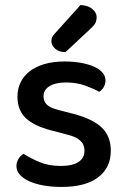

<svg xmlns="http://www.w3.org/2000/svg" viewBox="-20 -725 499 759"><path d="M418 -129Q418 -62 368 -24Q318 14 223 14Q184 14 151 8Q118 2 94.5 -9Q71 -20 58 -35Q45 -50 45 -68Q45 -83 52.5 -96Q60 -109 73 -117Q101 -99 137 -84Q173 -69 221 -69Q266 -69 290 -84.5Q314 -100 314 -129Q314 -154 297.5 -169Q281 -184 249 -192L181 -210Q113 -228 81 -259Q49 -290 49 -344Q49 -373 61 -398.5Q73 -424 96.5 -442.5Q120 -461 155 -471.5Q190 -482 235 -482Q271 -482 300.5 -476.5Q330 -471 351.5 -461.5Q373 -452 385 -438Q397 -424 397 -408Q397 -392 390 -380.5Q383 -369 372 -362Q354 -373 318.5 -386Q283 -399 242 -399Q200 -399 176 -384.5Q152 -370 152 -344Q152 -324 165.5 -311Q179 -298 212 -290L270 -275Q346 -255 382 -221Q418 -187 418 -129ZM298 -705Q328 -704 345 -689.5Q362 -675 362 -658Q362 -641 355 -630.5Q348 -620 331 -605L239 -519Q213 -519 198 -532.5Q183 -546 183 -562Q183 -572 187.5 -580Q192 -588 200 -596Z"/></svg>

Font: Baloo Da 2 Medium
Style: Regular
Weight: 500
Designer: Noopur Datye, Sulekha Rajkumar and Ek Type
Foundry: Ek Type
Version: Version 1.640;hotconv 1.0.111;makeotfexe 2.5.65597; ttfautoh